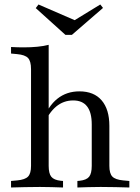

<svg xmlns="http://www.w3.org/2000/svg" viewBox="-20 -832 623 852"><path d="M157.3 -2.4Q119.4 -2.4 89.9 -1.6Q60.5 -0.8 29 0V-29L56.5 -31.5Q91.1 -34.7 104.4 -48.4Q117.7 -62.1 117.7 -96V-206.5H196V-96Q196 -62.1 207.7 -47.6Q219.4 -33.1 250 -29.8L259.7 -29V0Q233.9 -0.8 210.1 -1.6Q186.3 -2.4 157.3 -2.4ZM387.1 -206.5V-279.8Q387.1 -333.1 366.5 -359.7Q346 -386.3 304.8 -386.3Q262.1 -386.3 229.4 -359.3Q196.8 -332.3 173.4 -278.2L168.5 -294.4Q193.5 -361.3 234.7 -394Q275.8 -426.6 332.3 -426.6Q396.8 -426.6 431 -386.7Q465.3 -346.8 465.3 -273.4V-206.5ZM426.6 -2.4Q396.8 -2.4 373 -1.6Q349.2 -0.8 323.4 0V-29L333.1 -29.8Q363.7 -33.1 375.4 -47.6Q387.1 -62.1 387.1 -96V-206.5H465.3V-96Q465.3 -62.1 478.6 -48.4Q491.9 -34.7 526.6 -31.5L554 -29V0Q522.6 -0.8 493.1 -1.6Q463.7 -2.4 426.6 -2.4ZM117.7 -206.5V-525Q117.7 -560.5 104.4 -574.6Q91.1 -588.7 55.6 -591.9L29 -594.4V-623.4Q45.2 -622.6 58.1 -622.2Q71 -621.8 84.7 -621.8Q117.7 -621.8 146 -624.6Q174.2 -627.4 196 -633.1V-623.4V-206.5ZM425 -812.1 437.1 -796.8 299.2 -677.4H270.2L138.7 -796L150.8 -812.1L338.7 -730.6L285.5 -726.6Z"/></svg>

Font: Playfair 5pt SemiExpanded Light
Style: Regular
Weight: 400
Version: Version 2.203